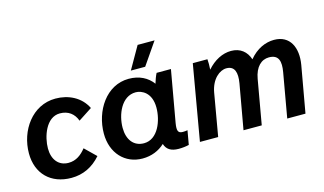

<svg xmlns="http://www.w3.org/2000/svg" viewBox="-87 -1002 2162 1281"><g transform="rotate(-15 994.0 -361.5)"><path d="M270 10C351 10 419 -23 474 -86L398 -160C367 -121 330 -92 277 -92C209 -92 168 -143 168 -220C168 -300 209 -426 305 -426C363 -426 402 -395 420 -345L515 -407C475 -489 391 -529 302 -529C141 -529 37 -378 37 -221C37 -81 128 10 270 10Z M1011 8C1037 8 1061 5 1082 0L1099 -97C1088 -95 1078 -94 1066 -94C1034 -94 1026 -111 1035 -164L1098 -520H999C989 -501 980 -475 973 -452C937 -501 881 -530 808 -530C653 -530 554 -376 554 -219C554 -84 641 8 762 8C824 8 876 -14 916 -51C928 -12 958 8 1011 8ZM830 -431C871 -431 938 -401 938 -297C938 -208 894 -88 797 -88C727 -88 685 -141 685 -224C685 -315 732 -431 830 -431ZM936 -579 1042 -733H925L837 -579Z M1159 0H1285L1336 -294C1352 -384 1410 -429 1456 -429C1514 -429 1527 -381 1515 -310L1460 0H1586L1640 -307C1654 -387 1697 -426 1749 -426C1818 -426 1828 -377 1816 -307L1762 0H1888L1945 -321C1965 -437 1922 -530 1812 -530C1753 -530 1690 -503 1640 -442C1622 -497 1580 -533 1516 -533C1457 -533 1398 -503 1350 -448C1352 -476 1352 -499 1350 -520H1249Z"/></g></svg>

Font: Fixel Text 20240404 SemiBold
Style: Italic
Weight: 600
Width: 4
Italic angle: -10°
Designer: AlfaBravo + MacPaw
Foundry: Kyrylo Tkachov, Marchela Mozhyna, Serhii Makarenko, Maria Weinstein, Zakhar Kryvoshyya
Version: Version 1.211;Glyphs 3.2 (3225)